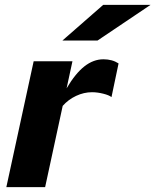

<svg xmlns="http://www.w3.org/2000/svg" viewBox="-20 -767 637 787"><path d="M6 0 118 -516H277L253 -405Q289 -466 326 -495Q363 -524 404 -524Q440 -524 466 -507L437 -369Q427 -377 403 -383Q379 -389 357 -389Q324 -389 292 -374Q260 -359 237 -333L165 0ZM236 -601 403 -747H597L380 -601Z"/></svg>

Font: Red Hat Text VF
Style: Italic
Weight: 300
Italic angle: -12°
Designer: Pentagram, MCKL
Foundry: Pentagram, MCKL
Version: Version 1.023